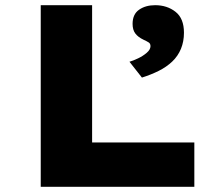

<svg xmlns="http://www.w3.org/2000/svg" viewBox="-20 -720 844 740"><path d="M137 0V-700H335V-171H729V0ZM527 -421 479 -482Q493 -486 512 -495Q531 -504 545.5 -516.5Q560 -529 560 -542Q560 -552 553 -556.5Q546 -561 533 -567Q512 -577 501.5 -591Q491 -605 491 -628Q491 -665 516 -682.5Q541 -700 578 -700Q624 -700 656.5 -674.5Q689 -649 689 -594Q689 -560 677.5 -532Q666 -504 644 -483Q622 -462 592 -447Q562 -432 527 -421Z"/></svg>

Font: Lexend Mega ExtraBold
Style: Regular
Weight: 800
Designer: Bonnie Shaver-Troup, Thomas Jockin
Foundry: Lexend
Version: Version 1.007